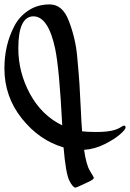

<svg xmlns="http://www.w3.org/2000/svg" viewBox="-116 -808 589 870"><path d="M36 -734Q-33 -734 -33 -589Q-33 -480 20 -382.5Q73 -285 166 -240Q153 -496 134 -587Q103 -733 36 -734ZM265 -129Q275 -60 292 -33Q309 -6 309 -2Q309 2 302.5 6.5Q296 11 277 20Q231 42 226 42Q214 42 198 10Q182 -22 172 -140Q62 -172 -17 -271Q-96 -370 -96 -498Q-96 -604 -51 -690Q-28 -734 13.5 -761Q55 -788 109 -788Q168 -788 196 -713Q226 -635 233.5 -554.5Q241 -474 244 -428Q247 -382 250 -315.5Q253 -249 256 -213Q277 -210 318.5 -210Q360 -210 386 -215Q412 -220 427.5 -229.5Q443 -239 446 -239Q453 -239 453 -230Q453 -221 427 -198.5Q401 -176 356.5 -154Q312 -132 265 -129Z"/></svg>

Font: Mr Bedfort
Style: Regular
Weight: 400
Designer: Alejandro Paul
Foundry: Alejandro Paul
Version: Version 1.000